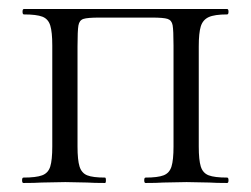

<svg xmlns="http://www.w3.org/2000/svg" viewBox="-20 -406 556 426"><path d="M484 0Q459 0 445 -1L394 -2L342 -1Q328 0 303 0Q300 0 300 -6Q300 -12 303 -12Q330 -12 343 -17Q356 -22 360.5 -36.5Q365 -51 365 -81V-305Q365 -339 363 -350Q361 -361 352 -364Q343 -367 317 -367H201Q174 -367 165 -364Q156 -361 154 -349.5Q152 -338 152 -303V-81Q152 -51 156.5 -36.5Q161 -22 173.5 -17Q186 -12 213 -12Q215 -12 215 -6Q215 0 213 0Q188 0 174 -1L125 -2L72 -1Q58 0 32 0Q29 0 29 -6Q29 -12 32 -12Q60 -12 73.5 -17Q87 -22 91.5 -36.5Q96 -51 96 -81V-305Q96 -335 91.5 -349.5Q87 -364 74 -369Q61 -374 33 -374Q30 -374 30 -380Q30 -386 33 -386H484Q487 -386 487 -380Q487 -374 484 -374Q456 -374 443 -368Q430 -362 425.5 -347.5Q421 -333 421 -303V-81Q421 -51 425.5 -36.5Q430 -22 443 -17Q456 -12 484 -12Q487 -12 487 -6Q487 0 484 0Z"/></svg>

Font: Cormorant Garamond
Style: Regular
Weight: 400
Designer: Christian Thalmann (Catharsis Fonts)
Version: Version 3.000